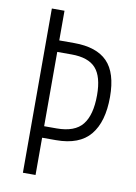

<svg xmlns="http://www.w3.org/2000/svg" viewBox="-82 -768 581 822"><g transform="rotate(10 208.5 -357.0)"><path d="M387 -384Q387 -276 340 -219Q293 -162 191 -162H131V0H76V-714H131V-585H196Q293 -585 340 -537Q387 -489 387 -384ZM185 -212Q264 -212 297.5 -254Q331 -296 331 -382Q331 -463 298.5 -499Q266 -535 193 -535H131V-212Z"/></g></svg>

Font: Noto Sans Gurmukhi ExtraCondensed Light
Style: Regular
Weight: 300
Width: 2
Designer: Jelle Bosma - Monotype Design Team
Foundry: Monotype Imaging Inc.
Version: Version 2.004; ttfautohint (v1.8.4.7-5d5b)